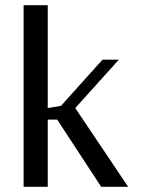

<svg xmlns="http://www.w3.org/2000/svg" viewBox="-20 -720 542 740"><path d="M137 -259V-299L215 -312L375 -490H438L230 -259ZM71 0V-700H164V0ZM370 0 188 -278 263 -314 474 0Z"/></svg>

Font: Sutasoma
Style: Regular
Weight: 400
Designer: Izhar Fathurrohim, Akbar Rohmanto, Arusyal Khofiqoini
Foundry: Kiwari Kolektiv
Version: Version 1.102